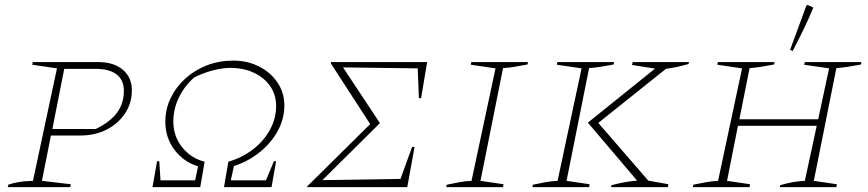

<svg xmlns="http://www.w3.org/2000/svg" viewBox="-20 -772 3580 792"><path d="M12 0 14 -10Q30 -16 54.5 -20.5Q79 -25 116 -26L215 -490L113 -505L115 -516H384Q449 -516 486.5 -484.5Q524 -453 524 -399Q524 -347 496 -304.5Q468 -262 420 -237.5Q372 -213 311 -213H190L153 -26L272 -12L270 0ZM375 -488H245L196 -240H375Q435 -269 463 -307.5Q491 -346 491 -397Q491 -442 461 -465Q431 -488 375 -488Z M609 0 628 -107H637L642 -28H785L797 -86Q739 -103 700.5 -153Q662 -203 662 -270Q662 -322 684 -367.5Q706 -413 744.5 -448Q783 -483 833.5 -502.5Q884 -522 942 -522Q1001 -522 1049 -497.5Q1097 -473 1125 -431Q1153 -389 1153 -337Q1153 -283 1126.5 -233.5Q1100 -184 1053 -145.5Q1006 -107 945 -87L932 -28H1077L1110 -107H1119L1100 0H904L922 -105Q980 -122 1024.5 -156.5Q1069 -191 1094 -237.5Q1119 -284 1119 -335Q1119 -381 1094.5 -416.5Q1070 -452 1027 -472Q984 -492 930 -492Q899 -492 859.5 -482Q820 -472 782 -453Q742 -419 718.5 -371Q695 -323 695 -271Q695 -210 731.5 -164.5Q768 -119 824 -105L806 0Z M1247 0 1248 -4 1507 -260 1345 -510V-516H1742L1717 -367H1708L1703 -490L1395 -494L1546 -266V-263L1310 -29L1632 -34L1680 -166H1690L1660 0Z M1821 0 1823 -10Q1850 -16 1875.5 -20.5Q1901 -25 1925 -26L2024 -490L1922 -505L1924 -516H2158L2156 -506Q2124 -500 2102.5 -496.5Q2081 -493 2055 -491L1962 -26L2057 -12L2055 0Z M2176 0 2178 -10Q2205 -16 2230.5 -20.5Q2256 -25 2280 -26L2379 -490L2277 -505L2279 -516H2513L2511 -506Q2479 -500 2457.5 -496.5Q2436 -493 2410 -491L2317 -26L2412 -12L2410 0ZM2501 0 2502 -8Q2558 -23 2608 -27L2405 -266L2682 -489L2587 -504L2590 -516H2822L2820 -508Q2796 -501 2773 -496Q2750 -491 2727 -488L2448 -265L2654 -27L2737 -12L2735 0Z M2838 0 2840 -10Q2867 -16 2892.5 -20.5Q2918 -25 2942 -26L3041 -490L2939 -505L2941 -516H3175L3173 -506Q3136 -499 3116.5 -496Q3097 -493 3072 -491L3030 -280H3355L3400 -490L3297 -505L3300 -516H3533L3532 -506Q3500 -500 3477.5 -496.5Q3455 -493 3430 -491L3337 -26L3432 -12L3430 0H3197L3198 -8Q3224 -16 3250 -20.5Q3276 -25 3300 -26L3349 -253H3024L2979 -26L3074 -12L3072 0ZM3250 -562 3239 -566 3306 -748 3310 -752 3335 -741Q3319 -701 3297.5 -656.5Q3276 -612 3250 -562Z"/></svg>

Font: Piazzolla SC Thin
Style: Italic
Weight: 100
Italic angle: -11.3°
Designer: Juan Pablo del Peral
Foundry: Huerta Tipografica
Version: Version 1.330